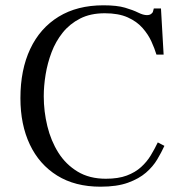

<svg xmlns="http://www.w3.org/2000/svg" viewBox="-20 -692 689 724"><path d="M359 12Q263 12 195.5 -30Q128 -72 92.5 -147Q57 -222 57 -322Q57 -429 94 -507.5Q131 -586 201 -629Q271 -672 370 -672Q421 -672 451.5 -663Q482 -654 501 -644.5Q520 -635 534 -635Q544 -635 550 -639.5Q556 -644 557 -649L560 -660H587L597 -486H570Q563 -509 551 -535.5Q539 -562 517.5 -586.5Q496 -611 461.5 -626.5Q427 -642 375 -642Q321 -642 282 -622Q243 -602 216.5 -569Q190 -536 174.5 -495Q159 -454 152 -411Q145 -368 145 -329Q145 -272 158.5 -216.5Q172 -161 200 -116.5Q228 -72 272.5 -45Q317 -18 379 -18Q426 -18 458 -30Q490 -42 512 -62Q534 -82 548.5 -106Q563 -130 575 -155L600 -142Q589 -118 573 -91Q557 -64 530.5 -41Q504 -18 462.5 -3Q421 12 359 12Z"/></svg>

Font: Frank Ruhl Libre Light
Style: Regular
Weight: 300
Designer: Yanek Iontef
Foundry: Fontef
Version: Version 6.003;gftools[0.9.30]